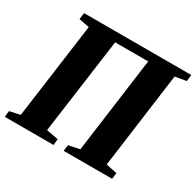

<svg xmlns="http://www.w3.org/2000/svg" viewBox="-163 -922 1125 1102"><g transform="rotate(30 399.5 -371.5)"><path d="M-4 0 0.5 -40.5 70 -55.5 156 -687 87 -700.5 92.5 -743H803L798.5 -700.5L724.5 -687.5L639.5 -55.5L712.5 -40.5L707.5 0H386L392 -40.5L465 -55.5L550 -687H331L244.5 -55.5L323 -40.5L319.5 0Z"/></g></svg>

Font: Merriweather 60pt Black
Style: Italic
Weight: 900
Italic angle: -7.8°
Version: Version 2.101